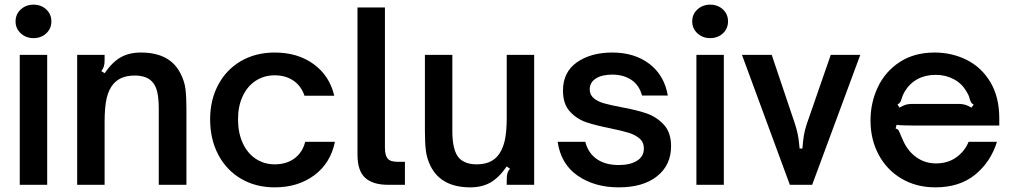

<svg xmlns="http://www.w3.org/2000/svg" viewBox="-20 -795 4360 826"><path d="M183 0H65V-559H183ZM47 -703Q47 -734 69.5 -754.5Q92 -775 124 -775Q157 -775 179 -754.5Q201 -734 201 -703Q201 -672 179 -651.5Q157 -631 124 -631Q92 -631 69.5 -651.5Q47 -672 47 -703Z M312 0V-559H430V-535Q430 -520 427 -510Q424 -500 416 -489L430 -480Q463 -528 499.5 -548.5Q536 -569 586 -569Q712 -569 757 -478Q774 -445 778 -411Q782 -377 782 -327V0H663V-327Q663 -371 656.5 -399Q650 -427 635 -443Q611 -470 559 -470Q499 -470 468 -434Q448 -411 439 -373Q430 -335 430 -269V0Z M884 -282Q884 -365 919 -430.5Q954 -496 1017 -532.5Q1080 -569 1162 -569Q1261 -569 1329.5 -519Q1398 -469 1418 -383H1290Q1276 -425 1242.5 -448Q1209 -471 1162 -471Q1116 -471 1080 -447.5Q1044 -424 1024 -381Q1004 -338 1004 -282Q1004 -224 1024 -180Q1044 -136 1080 -112Q1116 -88 1162 -88Q1213 -88 1247.5 -114Q1282 -140 1293 -185H1421Q1402 -93 1332 -41Q1262 11 1162 11Q1080 11 1017 -26Q954 -63 919 -129.5Q884 -196 884 -282Z M1649 0Q1584 0 1551 -30Q1518 -60 1518 -129V-763H1636V-160Q1636 -127 1647.5 -113Q1659 -99 1689 -99H1722V0Z M1832 -81Q1816 -114 1812 -148Q1808 -182 1808 -232V-559H1926V-231Q1926 -147 1955 -115Q1981 -88 2031 -88Q2090 -88 2121 -124Q2141 -148 2150.5 -186Q2160 -224 2160 -289V-559H2278V0H2160V-24Q2160 -39 2163 -49.5Q2166 -60 2174 -69L2160 -79Q2126 -30 2089.5 -9.5Q2053 11 2003 11Q1878 11 1832 -81Z M2379 -185H2498Q2510 -137 2547 -111Q2584 -85 2642 -85Q2691 -85 2720.5 -103.5Q2750 -122 2750 -156Q2750 -183 2731.5 -199Q2713 -215 2685.5 -223.5Q2658 -232 2610 -242Q2544 -255 2502.5 -269Q2461 -283 2431.5 -315.5Q2402 -348 2402 -405Q2402 -485 2462 -527Q2522 -569 2614 -569Q2710 -569 2774 -520Q2838 -471 2853 -384H2742Q2730 -429 2696 -451.5Q2662 -474 2614 -474Q2569 -474 2543 -457Q2517 -440 2517 -411Q2517 -387 2534.5 -372.5Q2552 -358 2578.5 -350.5Q2605 -343 2652 -334Q2719 -322 2762 -307Q2805 -292 2836 -258.5Q2867 -225 2867 -166Q2867 -85 2807 -37Q2747 11 2642 11Q2538 11 2465.5 -39Q2393 -89 2379 -185Z M3094 0H2976V-559H3094ZM2958 -703Q2958 -734 2980.5 -754.5Q3003 -775 3035 -775Q3068 -775 3090 -754.5Q3112 -734 3112 -703Q3112 -672 3090 -651.5Q3068 -631 3035 -631Q3003 -631 2980.5 -651.5Q2958 -672 2958 -703Z M3378 0 3172 -559H3300L3400 -262Q3408 -237 3412 -217Q3416 -197 3417.5 -179.5Q3419 -162 3420 -156H3432Q3435 -192 3438.5 -213.5Q3442 -235 3451 -262L3554 -559H3681L3474 0Z M3725 -277Q3725 -353 3756.5 -420Q3788 -487 3850.5 -528Q3913 -569 4001 -569Q4075 -569 4138.5 -537.5Q4202 -506 4240.5 -442Q4279 -378 4279 -285V-255H3909Q3857 -255 3837 -258L3833 -242Q3842 -240 3845.5 -234.5Q3849 -229 3853 -218Q3862 -197 3864 -193Q3884 -146 3921.5 -119Q3959 -92 4007 -92Q4058 -92 4094.5 -118.5Q4131 -145 4147 -185H4269Q4242 -98 4175 -43.5Q4108 11 4004 11Q3922 11 3858.5 -26.5Q3795 -64 3760 -129.5Q3725 -195 3725 -277ZM3850 -332Q3865 -341 3876.5 -344.5Q3888 -348 3904 -348H4102Q4119 -348 4131.5 -344.5Q4144 -341 4159 -332L4169 -345Q4160 -350 4157.5 -354.5Q4155 -359 4152 -368Q4150 -382 4138 -401Q4118 -436 4083 -454.5Q4048 -473 4005 -473Q3961 -473 3927 -454.5Q3893 -436 3872 -401Q3864 -388 3858 -368Q3856 -360 3853 -355.5Q3850 -351 3841 -345Z"/></svg>

Font: Open Sauce Sans SemiBold
Style: Regular
Weight: 600
Designer: Alfredo Marco Pradil
Foundry: Creative Sauce Fz LLC
Version: Version 1.477